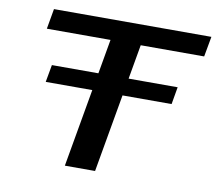

<svg xmlns="http://www.w3.org/2000/svg" viewBox="-76 -763 959 851"><g transform="rotate(10 404.0 -337.5)"><path d="M120 -351H686.5L700 -429H134ZM268 0H404L506.5 -584H792L808.5 -675H100L84 -584H370.5Z"/></g></svg>

Font: Anybody Expanded Medium
Style: Italic
Weight: 500
Width: 7
Italic angle: -10°
Version: Version 1.113;gftools[0.9.25]